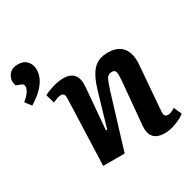

<svg xmlns="http://www.w3.org/2000/svg" viewBox="-161 -880 1055 1055"><g transform="rotate(-30 366.5 -352.0)"><path d="M37.1 -481.9Q157.2 -554.7 157.2 -642.1Q157.2 -673.8 137.5 -695.8Q117.7 -717.8 82 -717.8Q38.6 -717.8 19.8 -688.2Q1 -658.7 13.2 -624L42 -612.8Q58.1 -606.9 58.1 -592.8Q58.1 -560.5 7.8 -520ZM726.1 -33.2Q707.5 -16.6 667.2 -1.2Q627 14.2 594.2 14.2Q499 14.2 506.8 -82L532.2 -362.8Q534.7 -397.5 530.3 -410.6Q525.9 -423.8 506.8 -423.8Q484.9 -423.8 474.4 -405.8Q463.9 -387.7 448.2 -337.4Q445.3 -328.1 443.8 -323.2L345.2 0H209L224.1 -417Q225.1 -435.1 220 -444.1Q214.8 -453.1 201.2 -453.1Q194.8 -453.1 187.3 -451.4Q179.7 -449.7 175.3 -448Q170.9 -446.3 161.4 -442.1Q151.9 -438 148.9 -437L132.8 -492.2Q152.8 -503.9 189.9 -515.4Q227.1 -526.9 258.8 -526.9Q350.6 -526.9 341.8 -424.8L319.8 -162.1L327.1 -160.2L390.1 -375Q413.6 -454.6 447 -490.7Q480.5 -526.9 541 -526.9Q606 -526.9 635 -488.5Q664.1 -450.2 658.2 -382.8L636.2 -107.9Q633.8 -84.5 638.4 -74.7Q643.1 -64.9 659.2 -64.9Q676.8 -64.9 704.1 -82Z"/></g></svg>

Font: Literata Book
Style: Bold Italic
Weight: 700
Italic angle: -3°
Designer: Latin by Veronika Burian and Jose Scaglione. Greek by Irene Vlachou. Cyrillic by Vera Evstafieva
Foundry: TypeTogether
Version: Version 1.003;PS 001.003;hotconv 1.0.88;makeotf.lib2.5.64775